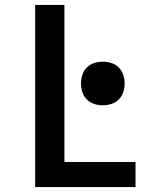

<svg xmlns="http://www.w3.org/2000/svg" viewBox="-20 -755 640 775"><path d="M122 0V-735H240V-101H527V0ZM395 -330Q377 -330 360 -335.5Q343 -341 330.5 -353.5Q318 -366 312.5 -383Q307 -400 307 -418Q307 -436 312.5 -453Q318 -470 330.5 -482.5Q343 -495 360 -500.5Q377 -506 395 -506Q413 -506 430 -500.5Q447 -495 459.5 -482.5Q472 -470 477.5 -453Q483 -436 483 -418Q483 -400 477.5 -383Q472 -366 459.5 -353.5Q447 -341 430 -335.5Q413 -330 395 -330Z"/></svg>

Font: Iosevka Curly Extended
Style: Bold
Weight: 700
Width: 7
Monospace: yes
Designer: Belleve Invis
Foundry: Belleve Invis
Version: Version 11.1.0; ttfautohint (v1.8.3)